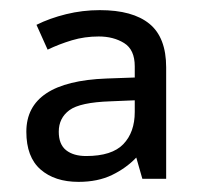

<svg xmlns="http://www.w3.org/2000/svg" viewBox="-20 -742 397 379"><path d="M177 -722Q242 -722 275 -695Q308 -668 308 -609V-389H261L249 -431Q229 -410 201 -396.5Q173 -383 135 -383Q88 -383 60 -407.5Q32 -432 32 -482Q32 -581 190 -587L246 -589V-611Q246 -644 225 -657Q204 -670 175 -670Q147 -670 122 -662.5Q97 -655 74 -644L52 -693Q78 -706 110.5 -714Q143 -722 177 -722ZM246 -544 198 -542Q138 -540 117 -524.5Q96 -509 96 -482Q96 -457 110.5 -445.5Q125 -434 150 -434Q201 -434 223.5 -457.5Q246 -481 246 -521Z"/></svg>

Font: Noto Sans IKEA
Style: Regular
Weight: 400
Designer: Monotype Design Team
Foundry: Monotype Imaging Inc.
Version: Version 2.001